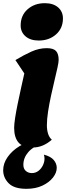

<svg xmlns="http://www.w3.org/2000/svg" viewBox="-24 -903 432 1208"><path d="M183 25Q119 25 92 -7Q65 -39 65 -99Q65 -121 71 -160.5Q77 -200 87 -248.5Q97 -297 108 -347Q119 -397 129 -441L73 -525Q126 -557 174 -578.5Q222 -600 270 -600Q312 -600 328.5 -582Q345 -564 345 -526Q345 -511 337.5 -477Q330 -443 319 -397Q308 -351 297 -300.5Q286 -250 278.5 -201.5Q271 -153 271 -115Q271 -85 278.5 -61.5Q286 -38 302 -24Q246 25 183 25ZM220 -648Q167 -648 136.5 -674.5Q106 -701 106 -743Q106 -806 149.5 -844.5Q193 -883 258 -883Q311 -883 341.5 -856.5Q372 -830 372 -787Q372 -725 328.5 -686.5Q285 -648 220 -648ZM142 285Q65 285 30.5 250Q-4 215 -4 168Q-4 125 24 85Q52 45 99 16.5Q146 -12 203 -22H255V-6Q185 18 154 54Q123 90 123 134Q123 159 138.5 172.5Q154 186 176 186Q200 186 218 172Q236 158 246 137Q256 116 256 95Q256 81 252 70Q295 81 314 103.5Q333 126 333 153Q333 184 309 214.5Q285 245 242.5 265Q200 285 142 285Z"/></svg>

Font: Lemon
Style: Regular
Weight: 400
Designer: Eduardo Rodriguez Tunni
Foundry: Eduardo Rodriguez Tunni
Version: Version 1.003; ttfautohint (v1.8.4.7-5d5b);gftools[0.9.24]